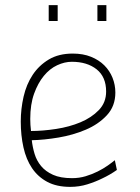

<svg xmlns="http://www.w3.org/2000/svg" viewBox="-20 -718 547 749"><path d="M261 -23Q289 -23 314 -30.5Q339 -38 361 -49Q383 -60 400 -72Q417 -84 428 -93L436 -55Q409 -36 379 -22Q353 -9 321 1Q289 11 254 11Q201 11 164.5 -8.5Q128 -28 105 -62Q82 -96 71.5 -143Q61 -190 61 -244Q61 -293 72 -341Q83 -389 107.5 -426Q132 -463 170.5 -486Q209 -509 264 -509Q304 -509 335 -496.5Q366 -484 387 -463Q408 -442 419 -414.5Q430 -387 430 -357Q430 -304 397 -268.5Q364 -233 314.5 -212Q265 -191 208.5 -181.5Q152 -172 104 -171Q107 -144 115 -117.5Q123 -91 140.5 -70Q158 -49 187 -36Q216 -23 261 -23ZM101 -207Q147 -207 199 -215Q251 -223 294 -241Q337 -259 365.5 -288.5Q394 -318 394 -361Q394 -418 357 -447.5Q320 -477 260 -477Q232 -477 203 -463.5Q174 -450 151 -422Q128 -394 113 -352.5Q98 -311 98 -254Q98 -231 101 -207ZM170 -698H205V-636H170ZM360 -698H395V-636H360Z"/></svg>

Font: Panefresco 1wt
Style: Regular
Weight: 250
Version: Version 1.000